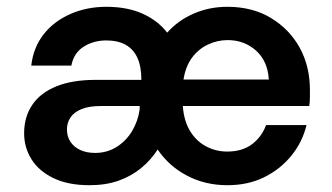

<svg xmlns="http://www.w3.org/2000/svg" viewBox="-20 -533 976 565"><path d="M243 12Q180 12 137 -9Q94 -30 72.5 -64.5Q51 -99 51 -141Q51 -189 75 -224.5Q99 -260 146 -279Q193 -298 262 -298H396Q396 -337 384.5 -362.5Q373 -388 350 -401Q327 -414 293 -414Q255 -414 226 -395.5Q197 -377 190 -340H72Q78 -393 108 -431.5Q138 -470 186.5 -491.5Q235 -513 293 -513Q354 -513 399 -493Q444 -473 472 -437Q504 -473 550 -493Q596 -513 649 -513Q723 -513 777.5 -480Q832 -447 862 -392.5Q892 -338 892 -268Q892 -258 892 -246.5Q892 -235 890 -221H518Q521 -178 539 -148Q557 -118 586 -102.5Q615 -87 648 -87Q693 -87 721.5 -108.5Q750 -130 763 -165H882Q870 -115 837.5 -75Q805 -35 757.5 -11.5Q710 12 649 12Q584 12 530.5 -16Q477 -44 444 -93Q424 -62 395.5 -38.5Q367 -15 329.5 -1.5Q292 12 243 12ZM260 -83Q295 -83 323 -100.5Q351 -118 368.5 -147Q386 -176 391 -211V-221H277Q242 -221 220 -212Q198 -203 187.5 -187.5Q177 -172 177 -152Q177 -131 187.5 -115.5Q198 -100 216.5 -91.5Q235 -83 260 -83ZM520 -299H771Q768 -353 733.5 -384Q699 -415 650 -415Q619 -415 591 -401.5Q563 -388 544.5 -362.5Q526 -337 520 -299Z"/></svg>

Font: DM Sans 18pt SemiBold
Style: Regular
Weight: 600
Designer: Colophon Foundry, Jonny Pinhorn
Foundry: Colophon Foundry
Version: Version 4.004;gftools[0.9.30]